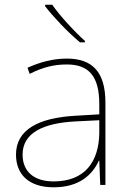

<svg xmlns="http://www.w3.org/2000/svg" viewBox="-20 -786 551 816"><path d="M202 -766H172V-759C207 -714 267 -650 320 -606H341V-612C296 -652 231 -723 202 -766ZM264 -537C205 -537 150 -522 97 -498L106 -472C163 -501 211 -512 264 -512C357 -512 402 -463 402 -343V-300L299 -294C142 -285 48 -234 48 -129C48 -45 102 10 208 10C316 10 372 -42 400 -103H402L406 0H428V-350C428 -480 373 -537 264 -537ZM301 -270 402 -275V-220C400 -99 341 -15 208 -15C123 -15 76 -58 76 -129C76 -222 165 -263 301 -270Z"/></svg>

Font: Noto Sans Canadian Aboriginal Thin
Style: Regular
Weight: 100
Designer: Monotype Design Team, Typotheque's Kevin King
Foundry: Monotype Imaging Inc.
Version: Version 2.004